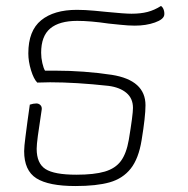

<svg xmlns="http://www.w3.org/2000/svg" viewBox="-20 -615 630 644"><path d="M61 -108Q61 -123 65.5 -157Q70 -191 72 -207L80 -264Q92 -268 102 -268Q110 -268 115.5 -262.5Q121 -257 120 -248Q111 -190 107 -159.5Q103 -129 103 -116Q103 -67 132.5 -48Q162 -29 236 -29Q296 -29 331.5 -39.5Q367 -50 385.5 -75Q404 -100 412 -146Q426 -230 426 -253Q426 -285 404 -303.5Q382 -322 344 -327Q234 -339 148 -339L105 -338Q93 -350 84 -379.5Q75 -409 75 -436Q75 -512 118 -547Q161 -582 238 -582Q265 -582 297 -579Q329 -576 338 -575Q398 -569 421 -569Q452 -569 475 -575Q498 -581 520 -595Q526 -591 529 -582.5Q532 -574 531 -565Q529 -550 499.5 -539.5Q470 -529 432 -529Q411 -529 383 -532Q355 -535 344 -536Q283 -545 239 -545Q179 -545 148.5 -519.5Q118 -494 118 -438Q118 -421 122 -403.5Q126 -386 131 -378H166Q261 -378 355 -364Q468 -346 468 -262Q468 -224 455 -145Q445 -83 418.5 -49.5Q392 -16 348 -3.5Q304 9 233 9Q143 9 102 -17Q61 -43 61 -108Z"/></svg>

Font: Krub ExtraLight
Style: Italic
Weight: 275
Italic angle: -8°
Designer: Ekaluck Peanpanawate
Foundry: Cadson Demak Co.,Ltd.
Version: Version 1.000; ttfautohint (v1.6)